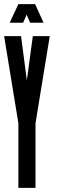

<svg xmlns="http://www.w3.org/2000/svg" viewBox="-22 -910 277 930"><path d="M67 -890 25 -800H90L107 -839L124 -800H189L148 -890ZM80 -735H-2L67 -313V0H150V-313L219 -735H137C128 -663 117 -592 108 -521Z"/></svg>

Font: League Gothic Condensed
Style: Regular
Weight: 400
Width: 3
Designer: Tyler Finck
Foundry: The League of Moveable Type
Version: Version 1.001;PS 001.001;hotconv 1.0.56;makeotf.lib2.0.21325